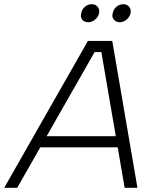

<svg xmlns="http://www.w3.org/2000/svg" viewBox="-61 -895 733 915"><path d="M422 -647H390L21 0H-41L358 -700H474L594 0H533ZM123 -246H530L520 -193H112ZM360 -789Q341 -789 331 -801.5Q321 -814 326 -831Q329 -850 343.5 -862.5Q358 -875 376 -875Q394 -875 404.5 -862.5Q415 -850 411 -831Q407 -814 392 -801.5Q377 -789 360 -789ZM510 -789Q492 -789 481.5 -801.5Q471 -814 476 -831Q479 -850 493.5 -862.5Q508 -875 527 -875Q544 -875 554.5 -862.5Q565 -850 561 -831Q557 -814 542 -801.5Q527 -789 510 -789Z"/></svg>

Font: Albert Sans Light
Style: Italic
Weight: 300
Italic angle: -11.25°
Designer: Andreas Rasmussen
Foundry: a.Foundry
Version: Version 1.025